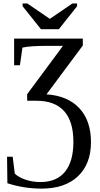

<svg xmlns="http://www.w3.org/2000/svg" viewBox="-20 -879 579 1115"><path d="M220.7 216.3Q119.1 216.3 22.9 185.1L21 31.2H53.7L65.9 129.4Q88.9 151.4 129.2 164.8Q169.4 178.2 214.8 178.2Q308.1 178.2 357.2 118.7Q406.2 59.1 406.2 -55.2Q406.2 -174.8 351.8 -234.4Q297.4 -293.9 191.9 -293.9H137.7V-332L345.7 -612.8H262.2Q151.4 -612.8 110.4 -602.5L95.7 -500H62V-654.8H460.9V-614.7L250 -331.1Q373.5 -322.8 440.9 -250.5Q508.3 -178.2 508.3 -53.7Q508.3 72.8 432.9 144.5Q357.4 216.3 220.7 216.3ZM138.7 -858.9 269.5 -769.5 400.4 -858.9H427.7V-842.8L321.8 -709.5H217.8L111.3 -842.8V-858.9Z"/></svg>

Font: Liberation Serif
Style: Regular
Weight: 400
Designer: Steve Matteson
Foundry: Ascender Corporation
Version: Version 2.1.5